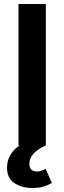

<svg xmlns="http://www.w3.org/2000/svg" viewBox="-20 -723 320 955"><path d="M72 0V-703H208V0ZM142 212Q89 212 52 188Q15 164 15 111Q15 64 45.5 28.5Q76 -7 133 -26L208 0Q170 17 148 40Q126 63 126 93Q126 110 135.5 120Q145 130 164 130Q177 130 188 125.5Q199 121 207 117L238 187Q221 197 198 204.5Q175 212 142 212Z"/></svg>

Font: Outfit Thin SemiBold
Style: Regular
Weight: 600
Version: Version 1.100;gftools[0.9.27]